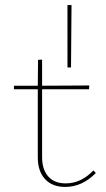

<svg xmlns="http://www.w3.org/2000/svg" viewBox="-20 -730 416 757"><path d="M260 -464H246V-710H262ZM358 -48Q304 7 237 7Q186 7 157.5 -24Q129 -55 129 -109V-378H35V-392H129L130 -494L146 -495V-392L332 -393L331 -378H146V-110Q146 -62 170 -34.5Q194 -7 239 -7Q300 -7 348 -58Z"/></svg>

Font: Ysabeau Infant Thin
Style: Regular
Weight: 200
Designer: Christian Thalmann (Catharsis Fonts)
Version: Version 0.003